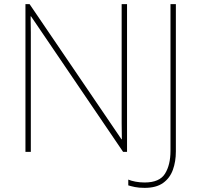

<svg xmlns="http://www.w3.org/2000/svg" viewBox="-20 -734 969 928"><path d="M594 0H575L130 -655H128Q129 -612 129 -577Q129 -542 129 -502V0H103V-714H123L567 -61H569Q568 -99 568 -138Q568 -177 568 -211V-714H594ZM679 174Q651 174 632 170Q613 166 600 162V134Q614 140 635 144Q656 148 679 148Q751 148 777.5 105.5Q804 63 804 -5V-714H830V-2Q830 47 815.5 87Q801 127 768 150.5Q735 174 679 174Z"/></svg>

Font: Noto Sans Thin
Style: Regular
Weight: 100
Designer: Monotype Design Team
Foundry: Monotype Imaging Inc.
Version: Version 2.007